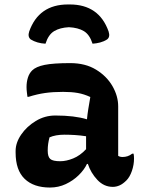

<svg xmlns="http://www.w3.org/2000/svg" viewBox="-20 -831 640 861"><path d="M289 -709Q249 -707 223 -691.5Q197 -676 184 -635Q146 -637 118 -654Q103 -666 111 -690Q154 -811 285 -811H293Q424 -811 467 -690Q475 -665 460 -654Q446 -645 429 -640.5Q412 -636 395 -635Q382 -676 356 -691.5Q330 -707 289 -709ZM510 -354V-132Q518 -127 530 -127Q541 -127 552 -130.5Q563 -134 573 -142H579Q580 -136 580.5 -132Q581 -128 581 -120Q581 -92 571.5 -64.5Q562 -37 547 -22Q531 -6 516 0.5Q501 7 486 7Q446 7 416.5 -24.5Q387 -56 374 -96H370Q358 -70 333 -45.5Q308 -21 275 -5.5Q242 10 204 10Q131 10 90.5 -29Q50 -68 50 -147V-154Q50 -191 75 -227.5Q100 -264 140.5 -288.5Q181 -313 228 -313Q314 -313 370 -296Q372 -318 376 -342.5Q380 -367 385 -396Q357 -409 329 -414Q301 -419 263 -419Q218 -419 182.5 -414Q147 -409 109 -397H103Q102 -406 100.5 -417.5Q99 -429 99 -441Q99 -463 105 -482.5Q111 -502 124 -515Q141 -532 180 -540Q219 -548 295 -548Q363 -548 411 -518.5Q459 -489 484.5 -444.5Q510 -400 510 -354ZM194 -155Q194 -128 205.5 -118Q217 -108 250 -108Q277 -108 308 -120.5Q339 -133 366 -162V-220Q340 -224 315.5 -225.5Q291 -227 269 -227Q229 -227 202 -215Q198 -200 196 -186Q194 -172 194 -157Z"/></svg>

Font: Recursive Mn Csl St
Style: Bold
Weight: 700
Monospace: yes
Version: Version 1.079;hotconv 1.0.112;makeotfexe 2.5.65598; ttfautoh